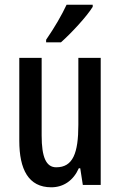

<svg xmlns="http://www.w3.org/2000/svg" viewBox="-20 -786 511 816"><path d="M374 -757V-766H263C242 -721 213 -671 176 -617V-606H239C282 -644 349 -716 374 -757ZM408 -540H313V-256C313 -135 290 -75 219 -75C176 -75 157 -118 157 -210V-540H62V-188C62 -66 101 10 198 10C250 10 292 -19 315 -71H321L332 0H408Z"/></svg>

Font: Noto Sans Malayalam ExtraCondensed Medium
Style: Regular
Weight: 500
Width: 2
Designer: Jelle Bosma - Monotype Design Team
Foundry: Monotype Imaging Inc.
Version: Version 2.104